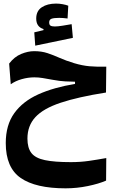

<svg xmlns="http://www.w3.org/2000/svg" viewBox="-20 -714 626 1056"><path d="M340.8 321.8Q176.3 321.8 94 264.9Q11.7 208 11.7 72.8Q11.7 -26.4 58.6 -91.6Q105.5 -156.7 190.9 -195.1Q276.4 -233.4 392.6 -252.4V-264.6Q367.2 -265.1 338.9 -266.4Q310.5 -267.6 268.1 -275.4Q236.3 -281.2 214.1 -284.9Q191.9 -288.6 168.9 -288.6Q134.8 -288.6 99.9 -278.8Q64.9 -269 39.1 -250.5L30.3 -364.3Q59.1 -401.9 96.4 -417.2Q133.8 -432.6 168 -432.6Q209 -432.6 241.7 -421.6Q274.4 -410.6 308.3 -395.5Q342.3 -380.4 387.2 -366.7Q433.1 -353 472.4 -349.6Q511.7 -346.2 564.5 -347.2L563 -205.1Q408.7 -180.7 313.5 -148.9Q218.3 -117.2 174.6 -69.8Q130.9 -22.5 130.9 48.3Q130.9 99.6 152.8 127.7Q174.8 155.8 227.1 166.7Q279.3 177.7 370.1 177.7Q422.4 177.7 469.2 170.9Q516.1 164.1 564.5 155.3L563.5 279.3Q523.4 296.9 463.1 309.3Q402.8 321.8 340.8 321.8ZM173.8 -462.9 168.5 -536.1 219.2 -548.3V-554.2Q179.2 -566.4 179.2 -611.8Q179.2 -653.8 210 -674.1Q240.7 -694.3 288.6 -694.3Q305.7 -694.3 324.5 -690.9Q343.3 -687.5 355.5 -682.6L351.6 -612.3Q325.2 -615.7 305.7 -615.7Q277.3 -615.7 263.9 -611.1Q250.5 -606.4 250.5 -590.8Q250.5 -577.1 258.1 -572.8Q265.6 -568.4 281.7 -568.4Q297.4 -568.4 324.7 -572.8Q352.1 -577.1 374 -581.1L380.9 -505.9Z"/></svg>

Font: Cascadia Mono
Style: Bold
Weight: 700
Monospace: yes
Designer: Aaron Bell
Foundry: Saja Typeworks
Version: Version 2404.023; ttfautohint (v1.8.4)